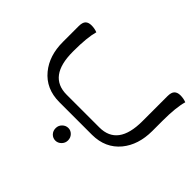

<svg xmlns="http://www.w3.org/2000/svg" viewBox="-150 -681 1036 1036"><g transform="rotate(45 367.5 -163.0)"><path d="M416 147.9Q401.4 162.1 382.8 162.1Q363.8 162.1 350.1 148.4Q336.4 134.3 336.4 113.3Q336.4 92.3 351.1 78.1Q365.7 64 384.8 64Q403.3 64 417 78.1Q430.7 92.3 430.7 112.8Q430.7 133.3 416 147.9ZM688 -488.3Q711.4 -488.3 732.4 -480Q716.3 -424.8 716.3 -323.2V-243.7Q715.8 -138.7 661.1 -71.8Q602.1 -0.5 501 0H250.5Q148.9 -0.5 90.3 -71.8Q35.2 -138.7 35.2 -243.2V-363.3Q35.2 -392.6 46.9 -404.3Q58.6 -416 82 -416Q105 -416 126 -407.7Q110.4 -353 110.4 -251V-244.1Q110.4 -56.2 251 -56.2H500.5Q641.1 -56.2 641.1 -244.1V-435.1Q641.1 -464.4 652.8 -476.1Q664.6 -488.3 688 -488.3Z"/></g></svg>

Font: Sukar
Style: Regular
Weight: 400
Designer: Dario Muhafara - Ghiath Alsory
Foundry: Dario Muhafara - Ghiath Alsory
Version: Version 1.00 March 17, 2016, initial release